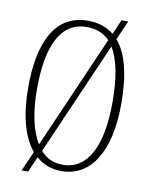

<svg xmlns="http://www.w3.org/2000/svg" viewBox="-88 -819 719 924"><g transform="rotate(10 271.5 -357.5)"><path d="M125 -57 82 40H114L147 -36C180 -6 221 10 271 10C416 10 499 -128 499 -358C499 -501 473 -602 422 -661L463 -755H430L399 -683C365 -711 323 -725 272 -725C120 -725 44 -593 44 -359C44 -227 71 -121 125 -57ZM384 -650 143 -98C106 -156 87 -247 87 -358C87 -570 144 -694 272 -694C320 -694 356 -678 384 -650ZM271 -21C227 -21 190 -38 163 -70L404 -622C440 -565 456 -475 456 -358C456 -149 396 -21 271 -21Z"/></g></svg>

Font: Noto Serif Thai ExtraCondensed ExtraLight
Style: Regular
Weight: 200
Width: 2
Designer: Monotype Design Team
Foundry: Monotype Imaging Inc.
Version: Version 2.002